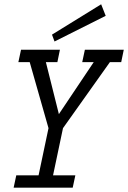

<svg xmlns="http://www.w3.org/2000/svg" viewBox="-20 -867 592 887"><path d="M540 -580.1H487.8L271 -274.9L225.1 -57.1H328.1L315.9 0H43L55.2 -57.1H158.2L204.1 -274.9L117.2 -580.1H64.9L77.1 -637.2H256.8L245.1 -580.1H191.9L252 -339.8L413.1 -580.1H359.9L372.1 -637.2H551.8ZM468.3 -793.9 231.9 -675.3 220.2 -707 447.3 -847.2Z"/></svg>

Font: Anonymous Pro
Style: Italic
Weight: 400
Italic angle: -12°
Monospace: yes
Designer: Mark Simonson
Version: Version 1.003